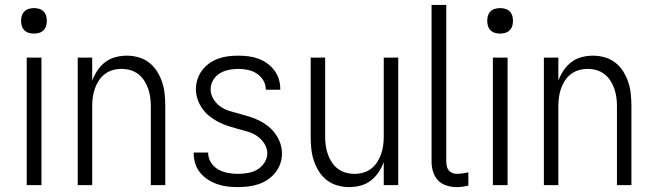

<svg xmlns="http://www.w3.org/2000/svg" viewBox="-20 -755 2654 783"><path d="M89 0V-520H149V0ZM119 -618Q108 -618 97.5 -621Q87 -624 79.5 -631.5Q72 -639 69 -649Q66 -659 66 -670Q66 -681 69 -691Q72 -701 79.5 -708.5Q87 -716 97.5 -719Q108 -722 119 -722Q129 -722 139.5 -719Q150 -716 157.5 -708.5Q165 -701 168 -691Q171 -681 171 -670Q171 -659 168 -649Q165 -639 157.5 -631.5Q150 -624 139.5 -621Q129 -618 119 -618Z M297 0V-520H356V-426Q364 -448 377.5 -468Q391 -488 409.5 -502Q428 -516 451 -522Q474 -528 498 -528Q522 -528 546 -521Q570 -514 589 -499Q608 -484 621 -463Q634 -442 641.5 -419Q649 -396 651.5 -371.5Q654 -347 654 -323V0H595V-323Q595 -341 592.5 -359Q590 -377 584 -394Q578 -411 568 -426.5Q558 -442 543.5 -453Q529 -464 511.5 -469Q494 -474 475 -474Q457 -474 439.5 -469Q422 -464 407.5 -453Q393 -442 383 -426.5Q373 -411 367 -394Q361 -377 358.5 -359Q356 -341 356 -323V0Z M949 8Q928 8 907 5.5Q886 3 866 -4Q846 -11 828 -22.5Q810 -34 796.5 -50.5Q783 -67 776.5 -87.5Q770 -108 770 -129V-133H829V-131Q829 -110 840.5 -92Q852 -74 870 -64Q888 -54 908.5 -50Q929 -46 949 -46Q970 -46 990.5 -49.5Q1011 -53 1028.5 -63Q1046 -73 1058 -91Q1070 -109 1070 -129Q1070 -151 1058 -169.5Q1046 -188 1028.5 -200Q1011 -212 990.5 -218Q970 -224 949.5 -229.5Q929 -235 909 -241.5Q889 -248 870 -258Q851 -268 834.5 -281Q818 -294 805.5 -311.5Q793 -329 786 -349.5Q779 -370 779 -391Q779 -412 785.5 -432Q792 -452 804.5 -468.5Q817 -485 834 -497Q851 -509 870.5 -516Q890 -523 910.5 -525.5Q931 -528 952 -528Q972 -528 992.5 -525.5Q1013 -523 1032.5 -516Q1052 -509 1069 -497Q1086 -485 1098.5 -468.5Q1111 -452 1117 -432.5Q1123 -413 1123 -392V-389H1064V-391Q1064 -410 1053.5 -427.5Q1043 -445 1026.5 -455.5Q1010 -466 990.5 -470Q971 -474 952 -474Q932 -474 912.5 -470Q893 -466 876.5 -456Q860 -446 849.5 -428.5Q839 -411 839 -391Q839 -370 850.5 -351Q862 -332 879.5 -320Q897 -308 917.5 -302Q938 -296 958.5 -290.5Q979 -285 999.5 -278.5Q1020 -272 1039 -262.5Q1058 -253 1074.5 -239.5Q1091 -226 1103.5 -208.5Q1116 -191 1123 -170.5Q1130 -150 1130 -129Q1130 -108 1123 -87.5Q1116 -67 1102.5 -50.5Q1089 -34 1071 -22Q1053 -10 1033 -3.5Q1013 3 992 5.5Q971 8 949 8Z M1403 8Q1379 8 1355 1Q1331 -6 1312 -21Q1293 -36 1280 -57Q1267 -78 1259.5 -101Q1252 -124 1249.5 -148.5Q1247 -173 1247 -197V-520H1306V-197Q1306 -179 1308.5 -161Q1311 -143 1317 -126Q1323 -109 1333 -93.5Q1343 -78 1357.5 -67Q1372 -56 1389.5 -51Q1407 -46 1426 -46Q1444 -46 1461.5 -51Q1479 -56 1493.5 -67Q1508 -78 1518 -93.5Q1528 -109 1534 -126Q1540 -143 1542.5 -161Q1545 -179 1545 -197V-520H1604V0H1545V-94Q1537 -72 1523.5 -52Q1510 -32 1491.5 -18Q1473 -4 1450 2Q1427 8 1403 8Z M1842 8Q1821 8 1800.5 1.5Q1780 -5 1766 -20Q1752 -35 1746 -55Q1740 -75 1740 -96V-735H1800V-96Q1800 -87 1802 -77.5Q1804 -68 1809.5 -61Q1815 -54 1823.5 -50Q1832 -46 1842 -46Q1854 -46 1866 -48Q1878 -50 1890 -52V2Q1878 5 1866 6.5Q1854 8 1842 8Z M1990 0V-520H2050V0ZM2020 -618Q2009 -618 1998.5 -621Q1988 -624 1980.5 -631.5Q1973 -639 1970 -649Q1967 -659 1967 -670Q1967 -681 1970 -691Q1973 -701 1980.5 -708.5Q1988 -716 1998.5 -719Q2009 -722 2020 -722Q2030 -722 2040.5 -719Q2051 -716 2058.5 -708.5Q2066 -701 2069 -691Q2072 -681 2072 -670Q2072 -659 2069 -649Q2066 -639 2058.5 -631.5Q2051 -624 2040.5 -621Q2030 -618 2020 -618Z M2198 0V-520H2257V-426Q2265 -448 2278.5 -468Q2292 -488 2310.5 -502Q2329 -516 2352 -522Q2375 -528 2399 -528Q2423 -528 2447 -521Q2471 -514 2490 -499Q2509 -484 2522 -463Q2535 -442 2542.5 -419Q2550 -396 2552.5 -371.5Q2555 -347 2555 -323V0H2496V-323Q2496 -341 2493.5 -359Q2491 -377 2485 -394Q2479 -411 2469 -426.5Q2459 -442 2444.5 -453Q2430 -464 2412.5 -469Q2395 -474 2376 -474Q2358 -474 2340.5 -469Q2323 -464 2308.5 -453Q2294 -442 2284 -426.5Q2274 -411 2268 -394Q2262 -377 2259.5 -359Q2257 -341 2257 -323V0Z"/></svg>

Font: Iosevka QP Light
Style: Regular
Weight: 300
Designer: Belleve Invis
Foundry: Belleve Invis
Version: Version 20.0.0; ttfautohint (v1.8.4)